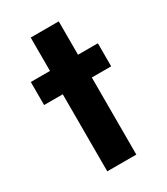

<svg xmlns="http://www.w3.org/2000/svg" viewBox="-145 -624 603 692"><g transform="rotate(-30 156.0 -278.0)"><path d="M94.4 0V-320.8H16.7V-416.7H96.5V-555.6H213.2V-416.7H295.8V-320.8H215.3V0Z"/></g></svg>

Font: co2trust
Style: Bold
Weight: 700
Designer: Kristian Moeller
Foundry: Dicotype
Version: Version 1.000